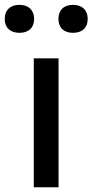

<svg xmlns="http://www.w3.org/2000/svg" viewBox="-72 -790 390 810"><path d="M70.5 0V-544H175V0ZM-52 -710Q-52 -738 -35.5 -753.8Q-19 -769.5 10 -769.5Q39 -769.5 55.5 -753.5Q72 -737.5 72 -710Q72 -682.5 55.5 -667Q39 -651.5 10 -651.5Q-19 -651.5 -35.5 -667Q-52 -682.5 -52 -710ZM174.5 -710Q174.5 -738 190.8 -753.8Q207 -769.5 236 -769.5Q265 -769.5 281.5 -753.8Q298 -738 298 -710Q298 -682.5 281.5 -667Q265 -651.5 236 -651.5Q207 -651.5 190.8 -667Q174.5 -682.5 174.5 -710Z"/></svg>

Font: Encode Sans Medium
Style: Regular
Weight: 500
Designer: Multiple Designers
Foundry: Impallari Type
Version: Version 2.000